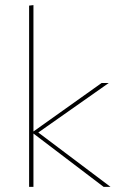

<svg xmlns="http://www.w3.org/2000/svg" viewBox="-20 -732 467 752"><path d="M386 0 111 -209V0H94V-710L111 -712V-217L378 -407H406L130 -213L413 0Z"/></svg>

Font: Ysabeau Infant Thin
Style: Regular
Weight: 200
Designer: Christian Thalmann (Catharsis Fonts)
Version: Version 0.003